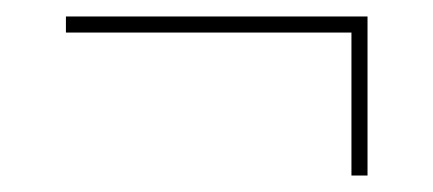

<svg xmlns="http://www.w3.org/2000/svg" viewBox="-20 -416 526 233"><path d="M406.5 -376.5V-203H426V-396H60V-376.5Z"/></svg>

Font: Bodoni* 11pt
Style: Bold Italic
Weight: 700
Italic angle: -13°
Version: Version 2.3